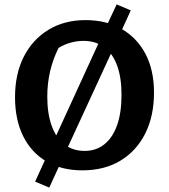

<svg xmlns="http://www.w3.org/2000/svg" viewBox="-20 -760 763 869"><path d="M269 -55 203 89 139 62 207 -87ZM353 11Q259 11 190.5 -29Q122 -69 85 -143.5Q48 -218 48 -320Q48 -425 87.5 -503Q127 -581 199 -625Q271 -669 367 -669Q462 -669 531.5 -628.5Q601 -588 639 -515Q677 -442 677 -341Q677 -234 637 -155Q597 -76 524.5 -32.5Q452 11 353 11ZM363 -77Q415 -77 452.5 -107Q490 -137 510 -193.5Q530 -250 530 -331Q530 -409 510 -463.5Q490 -518 451.5 -546.5Q413 -575 358 -575Q329 -575 300 -567Q271 -559 245 -543Q194 -441 194 -323Q194 -246 214 -190.5Q234 -135 272 -106Q310 -77 363 -77ZM446 -608 508 -740 572 -713 511 -580ZM207 -87 446 -608 511 -580 269 -55Z"/></svg>

Font: Piazzolla 24pt
Style: Bold
Weight: 700
Designer: Juan Pablo del Peral
Foundry: Huerta Tipografica
Version: Version 2.005